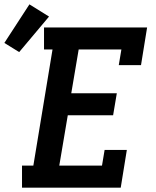

<svg xmlns="http://www.w3.org/2000/svg" viewBox="-97 -861 717 881"><path d="M4 0V-101H56L144 -634H105V-735H578L550 -562H448L460 -634H264L230 -433H439L422 -332H214L175 -101H371L383 -173H485L457 0ZM-9 -622 -77 -664 38 -841 128 -785Z"/></svg>

Font: Iosevka Etoile Oblique
Style: Bold
Weight: 700
Italic angle: -9°
Designer: Belleve Invis
Foundry: Belleve Invis
Version: Version 15.5.2; ttfautohint (v1.8.4)